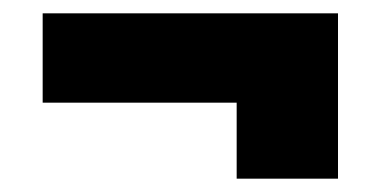

<svg xmlns="http://www.w3.org/2000/svg" viewBox="-20 -428 572 288"><path d="M44 -408H487V-160H335V-274H44Z"/></svg>

Font: Khand Variable Light
Style: Regular
Weight: 300
Designer: Satya Rajpurohit
Foundry: Indian Type Foundry
Version: Version 3.000